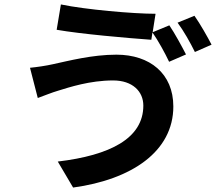

<svg xmlns="http://www.w3.org/2000/svg" viewBox="-20 -790 996 864"><path d="M150 -349C178 -359 214 -374 242 -382C291 -397 384 -428 489 -428C577 -428 625 -378 625 -315C625 -167 475 -91 240 -63L309 54C572 18 760 -108 760 -311C760 -459 654 -544 504 -544C394 -544 288 -516 218 -501C187 -494 146 -488 115 -485ZM661 -611 666 -644C692 -607 722 -552 741 -512L817 -545C799 -580 766 -641 742 -676L667 -645L680 -728C579 -728 364 -747 254 -770L235 -656C344 -637 550 -619 661 -611ZM857 -556 932 -589C915 -622 880 -684 855 -719L779 -688C806 -652 837 -597 857 -556Z"/></svg>

Font: Kinto Sans
Style: Bold
Weight: 700
Designer: Authors: Ryoko NISHIZUKA  (kana & ideographs); Paul D. Hunt (Latin, Greek & Cyrillic); Wenlong ZHANG  (bopomofo); Sandol
Foundry: Adobe Systems Incorporated, ookami Inc.
Version: Version 0.001